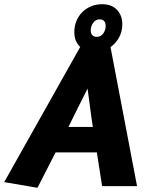

<svg xmlns="http://www.w3.org/2000/svg" viewBox="-68 -884 689 912"><path d="M313 -661Q285 -687 285 -732Q285 -759 294.5 -783Q304 -807 321.5 -825Q339 -843 363.5 -853.5Q388 -864 417 -864Q463 -864 488 -837Q513 -810 513 -769Q513 -735 498 -707Q483 -679 457 -660L583 0H417L392 -160H196L110 8L-48 -19ZM373 -281Q365 -332 359 -380.5Q353 -429 348 -463Q330 -428 306 -380Q282 -332 257 -281ZM406 -792Q386 -792 374.5 -775.5Q363 -759 363 -739Q363 -726 370 -717.5Q377 -709 391 -709Q411 -709 422.5 -725Q434 -741 434 -761Q434 -775 427 -783.5Q420 -792 406 -792Z"/></svg>

Font: Amaranth
Style: Bold Italic
Weight: 700
Italic angle: -12°
Designer: Gesine Todt
Foundry: Gesine Todt
Version: Version 1.001